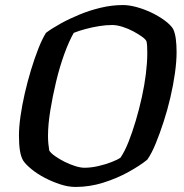

<svg xmlns="http://www.w3.org/2000/svg" viewBox="-20 -740 728 760"><path d="M279 0Q250 0 218 -10.5Q186 -21 156.5 -36.5Q127 -52 104.5 -70.5Q82 -89 72 -104Q63 -119 59 -143.5Q55 -168 55 -203Q55 -236 61 -279Q67 -322 78 -370Q89 -418 103 -464Q117 -510 132 -548Q147 -586 162 -610Q186 -628 220.5 -647Q255 -666 295 -682.5Q335 -699 379 -709.5Q423 -720 467 -720Q491 -720 520.5 -712Q550 -704 578.5 -690.5Q607 -677 630.5 -660Q654 -643 665 -626Q673 -609 676 -585.5Q679 -562 679 -534Q679 -497 672.5 -450.5Q666 -404 654.5 -354.5Q643 -305 627.5 -257.5Q612 -210 596 -171Q580 -132 563 -108Q535 -85 489 -59.5Q443 -34 389 -17Q335 0 279 0ZM314 -76Q340 -76 368.5 -82.5Q397 -89 421.5 -98.5Q446 -108 457 -116Q474 -141 489 -179Q504 -217 517.5 -262.5Q531 -308 541.5 -355.5Q552 -403 557.5 -448Q563 -493 563 -529Q563 -542 562.5 -554.5Q562 -567 560 -576Q557 -584 542.5 -594.5Q528 -605 507.5 -616Q487 -627 464.5 -634Q442 -641 424 -641Q399 -641 371.5 -636.5Q344 -632 318 -625Q292 -618 272 -610Q253 -577 234.5 -526Q216 -475 202 -416.5Q188 -358 179 -302Q170 -246 170 -202Q170 -185 171.5 -170.5Q173 -156 175 -144Q181 -134 198 -122Q215 -110 236 -99.5Q257 -89 278 -82.5Q299 -76 314 -76Z"/></svg>

Font: Texturina 12pt SemiBold
Style: Italic
Weight: 600
Italic angle: -11°
Version: Version 1.002